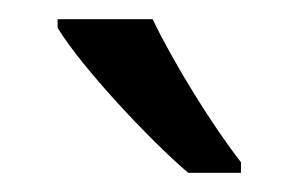

<svg xmlns="http://www.w3.org/2000/svg" viewBox="-20 -786 311 200"><path d="M139 -766H40V-757C65 -716 135 -641 176 -606H231V-617C202 -654 161 -720 139 -766Z"/></svg>

Font: Noto Sans Lao Looped Condensed
Style: Regular
Weight: 400
Width: 3
Designer: Mark Frömberg, Ben Mitchell
Foundry: The Fontpad Ltd
Version: Version 1.003